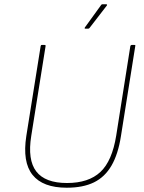

<svg xmlns="http://www.w3.org/2000/svg" viewBox="-20 -865 675 897"><path d="M292 12Q180 12 132 -48Q84 -108 103 -230L170 -650Q171 -655 175 -655H188Q194 -655 193 -650L126 -230Q108 -118 149.5 -64Q191 -10 293 -10Q394 -10 449 -61.5Q504 -113 523 -232L589 -650Q591 -655 595 -655H608Q614 -655 612 -650L545 -229Q532 -145 501 -91.5Q470 -38 419 -13Q368 12 292 12ZM378 -731Q376 -731 375.5 -732.5Q375 -734 376 -736L452 -841Q454 -845 458 -845H476Q479 -845 480 -843.5Q481 -842 479 -839L398 -734Q396 -731 391 -731Z"/></svg>

Font: Sofia Sans Thin
Style: Italic
Weight: 250
Italic angle: -9°
Version: Version 4.100-B